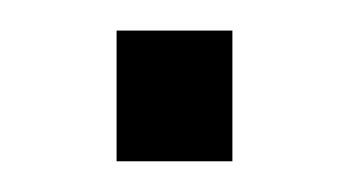

<svg xmlns="http://www.w3.org/2000/svg" viewBox="-20 -105 227 125"><path d="M55.9 0V-85.1H131.3V0Z"/></svg>

Font: Saira Thin Condensed
Style: Regular
Weight: 100
Width: 3
Version: Version 1.101